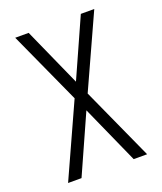

<svg xmlns="http://www.w3.org/2000/svg" viewBox="-136 -824 772 913"><g transform="rotate(-20 250.0 -367.5)"><path d="M50 0H118L250 -295L382 0H450L283 -368L450 -735H382L250 -440L118 -735H50L217 -368Z"/></g></svg>

Font: Iosevka SS09 Light
Style: Regular
Weight: 300
Monospace: yes
Designer: Belleve Invis
Foundry: Belleve Invis
Version: Version 5.2.1; ttfautohint (v1.8.3)